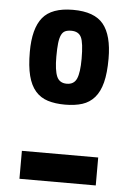

<svg xmlns="http://www.w3.org/2000/svg" viewBox="-52 -748 537 787"><g transform="rotate(5 217.0 -354.5)"><path d="M269 -512Q269 -578 258 -600.5Q247 -623 217 -623Q202 -623 192 -618.5Q182 -614 176 -601.5Q170 -589 167.5 -567.5Q165 -546 165 -512Q165 -456 176 -430.5Q187 -405 217 -405Q247 -405 258 -430.5Q269 -456 269 -512ZM379 -522Q379 -463 369 -424Q359 -385 338.5 -361.5Q318 -338 288 -328.5Q258 -319 217 -319Q177 -319 146.5 -328.5Q116 -338 95.5 -361.5Q75 -385 65 -424Q55 -463 55 -522Q55 -618 92 -663.5Q129 -709 217 -709Q305 -709 342 -663.5Q379 -618 379 -522ZM58 0V-115H372V0Z"/></g></svg>

Font: Share
Style: Bold
Weight: 700
Designer: Ralph du Carrois
Version: Version 1.002